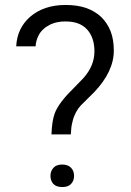

<svg xmlns="http://www.w3.org/2000/svg" viewBox="-20 -756 527 774"><path d="M187.4 -214.1H265.5C266 -221.2 266.5 -227.7 267 -234.3C267.5 -240.8 268 -246.9 269.5 -253.4C270.5 -259.4 272 -265.5 273.6 -271C275.1 -276.6 276.6 -282.1 279.1 -287.7C281.1 -292.7 283.6 -297.7 286.1 -302.8C288.7 -307.3 291.2 -311.8 294.2 -316.4C297.2 -320.9 300.8 -324.9 304.3 -329V-329.5L359.2 -383.9C412.1 -439.3 438.8 -495.2 438.8 -552.1C438.8 -580.9 434.8 -606.5 426.2 -629.2C417.6 -651.4 405 -670.5 388.4 -687.2C371.3 -703.3 350.6 -715.4 327 -723.9C303.3 -732 275.6 -736 244.8 -736C185.9 -736 137.5 -719.9 100.8 -687.7C66.5 -657.4 47.9 -618.1 45.3 -569.3H123.4C124.4 -583.9 128 -597 133.5 -609.1C139 -621.2 146.6 -631.7 157.2 -640.3C160.7 -643.8 164.7 -646.9 169.3 -649.4C173.3 -651.9 177.8 -654.4 182.4 -656.9C186.9 -658.9 191.4 -661 196.5 -662.5C201 -664 206 -665.5 211.6 -666.5C216.6 -667.5 222.2 -668.5 227.7 -669C233.2 -669.5 238.8 -669.5 244.8 -669.5C282.6 -669.5 311.3 -658.9 331 -637.3C350.6 -615.6 360.7 -586.4 360.7 -549.1C360.7 -510.3 346.1 -474.6 316.4 -441.3L250.4 -373.3C241.8 -363.7 234.8 -355.2 228.2 -346.6C221.7 -338 216.1 -329.5 211.6 -321.9C207.1 -313.9 203 -306.3 200.5 -298.7C192.9 -278.1 188.9 -249.9 187.4 -214.1ZM183.4 -46.9C183.4 -33.8 187.4 -23.2 195 -14.6C203 -6 215.1 -2 231.2 -2C246.9 -2 258.9 -6 266.5 -14.6C274.6 -23.2 278.6 -33.8 278.6 -46.9C278.6 -53.4 277.6 -59.4 275.6 -65C273.6 -70.5 270.5 -75.1 266.5 -79.6C258.4 -88.2 246.3 -92.7 230.7 -92.7C215.1 -92.7 203 -88.2 195.5 -79.6C187.4 -71 183.4 -59.9 183.4 -46.9Z"/></svg>

Font: Vazir FD Light
Style: Regular
Weight: 300
Foundry: DejaVu fonts team - Redesigned by Saber Rastikerdar
Version: Version 21.10;October 20, 2019;FontCreator 12.0.0.2547 64-bi